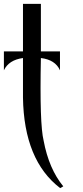

<svg xmlns="http://www.w3.org/2000/svg" viewBox="-20 -752 425 986"><path d="M305 205C255.7 145 222 66.7 204 -30C190 -86.7 185.3 -228 190 -454C239.3 -448 272 -427 288 -391V-488H190V-732H98V-488H0V-391C16.7 -426.3 49.3 -447.3 98 -454V-251C101.3 -35.7 165 119.3 289 214Z"/></svg>

Font: Neocyr
Style: Regular
Weight: 400
Designer: Viktar Palstsiuk <vipals@gmail.com>
Version: 1.00